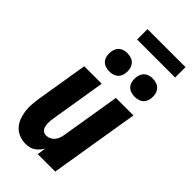

<svg xmlns="http://www.w3.org/2000/svg" viewBox="-285 -994 1071 1071"><g transform="rotate(45 250.0 -459.0)"><path d="M161 8Q135 8 111 -1.5Q87 -11 70.5 -29Q54 -47 45 -70.5Q36 -94 32.5 -119.5Q29 -145 31 -171.5Q33 -198 37 -225L87 -530H225L172 -206Q170 -195 169 -184.5Q168 -174 168 -163.5Q168 -153 170 -143Q172 -133 176.5 -124.5Q181 -116 190 -111Q199 -106 209 -106Q223 -106 236 -112Q249 -118 258 -128.5Q267 -139 272 -152Q277 -165 279 -178L337 -530H475L388 0H250L258 -51Q250 -38 240 -26.5Q230 -15 217 -6.5Q204 2 189.5 5Q175 8 161 8ZM406 -608Q389 -608 373 -614Q357 -620 347.5 -633Q338 -646 335.5 -663Q333 -680 336 -697Q338 -709 344 -720.5Q350 -732 360 -739Q370 -746 382 -749Q394 -752 406 -752Q423 -752 439 -746Q455 -740 464.5 -727Q474 -714 477 -697Q480 -680 477 -663Q475 -651 469 -639.5Q463 -628 452.5 -621Q442 -614 430 -611Q418 -608 406 -608ZM206 -608Q189 -608 173 -614Q157 -620 147.5 -633Q138 -646 135.5 -663Q133 -680 136 -697Q138 -709 144 -720.5Q150 -732 160 -739Q170 -746 182 -749Q194 -752 206 -752Q223 -752 239 -746Q255 -740 264.5 -727Q274 -714 277 -697Q280 -680 277 -663Q275 -651 269 -639.5Q263 -628 252.5 -621Q242 -614 230 -611Q218 -608 206 -608ZM190 -844V-926H490V-844Z"/></g></svg>

Font: Iosevka Curly Heavy Oblique
Style: Regular
Weight: 900
Italic angle: -9°
Monospace: yes
Designer: Belleve Invis
Foundry: Belleve Invis
Version: Version 11.1.0; ttfautohint (v1.8.3)